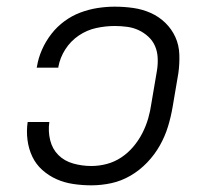

<svg xmlns="http://www.w3.org/2000/svg" viewBox="-20 -548 640 576"><path d="M254 8Q227 8 200 4Q173 0 149.5 -10.5Q126 -21 107 -38Q88 -55 77 -78Q66 -101 62.5 -128Q59 -155 63 -182H128Q124 -154 130.5 -127.5Q137 -101 155 -83Q173 -65 199.5 -57.5Q226 -50 254 -50Q277 -50 300 -56Q323 -62 343.5 -75.5Q364 -89 380 -108Q396 -127 407 -148.5Q418 -170 424.5 -192.5Q431 -215 434 -237L451 -337Q454 -356 453 -375Q452 -394 445 -410Q438 -426 425 -438Q412 -450 396 -457.5Q380 -465 361.5 -467.5Q343 -470 324 -470Q297 -470 269 -464Q241 -458 216.5 -441.5Q192 -425 176 -400Q160 -375 155 -347Q155 -347 155 -346.5Q155 -346 155 -345H90Q90 -346 90.5 -347Q91 -348 91 -349Q95 -374 106 -399Q117 -424 134 -446Q151 -468 173.5 -484.5Q196 -501 221.5 -510.5Q247 -520 273 -524Q299 -528 324 -528Q353 -528 380.5 -524Q408 -520 432.5 -509Q457 -498 476 -479.5Q495 -461 506 -437Q517 -413 518 -384.5Q519 -356 515 -328L498 -228Q493 -198 484 -168.5Q475 -139 459.5 -111.5Q444 -84 421.5 -60.5Q399 -37 371.5 -21Q344 -5 314 1.5Q284 8 254 8Z"/></svg>

Font: Iosevka SS04 Light Extended
Style: Italic
Weight: 300
Width: 7
Italic angle: -9°
Monospace: yes
Designer: Belleve Invis
Foundry: Belleve Invis
Version: Version 19.0.0; ttfautohint (v1.8.4)